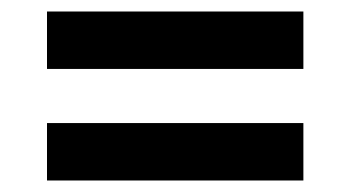

<svg xmlns="http://www.w3.org/2000/svg" viewBox="-20 -506 615 337"><path d="M62.5 -385V-485.8H512.5V-385ZM62.5 -189.2V-290H512.5V-189.2Z"/></svg>

Font: Funnel Display Light SemiBold
Style: Regular
Weight: 600
Version: Version 1.000